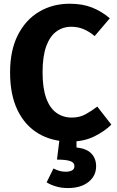

<svg xmlns="http://www.w3.org/2000/svg" viewBox="-20 -730 615 1013"><path d="M347.8 -710.3Q415.3 -710.3 465.6 -690.3Q515.9 -670.4 559.4 -633.6L479.4 -539.6Q451.7 -563.1 421.7 -575.9Q391.7 -588.8 356.3 -588.8Q311.8 -588.8 277.7 -564Q243.5 -539.2 224 -486.3Q204.6 -433.4 204.6 -348.1Q204.6 -265.3 223.7 -212.4Q242.7 -159.5 277.8 -134.6Q312.9 -109.7 358.5 -109.7Q400 -109.7 431.5 -127.1Q463 -144.5 493.2 -167.7L567.4 -72.5Q533.2 -37.9 477.8 -10.4Q422.3 17 349.8 17Q255 17 183.6 -25Q112.2 -66.9 72.7 -148.3Q33.2 -229.6 33.2 -348.1Q33.2 -464.5 74.4 -545.4Q115.6 -626.2 186.8 -668.3Q258 -710.3 347.8 -710.3ZM296.5 -16H383.5V47.9Q437 53.8 462 80Q487.1 106.3 487.1 147.2Q487.1 198.1 446.8 230.1Q406.6 262.2 338.2 262.2Q303.3 262.2 274 253.2Q244.7 244.2 226 231.9L262.2 158.8Q276.8 166.4 292.1 171.2Q307.4 176 325.8 176Q346.8 176 359.8 169.2Q372.7 162.4 372.7 146Q372.7 127.8 351 120Q329.2 112.1 280.6 112.1Z"/></svg>

Font: Fira Sans Variable
Style: Regular
Weight: 400
Designer: Carrois Corporate & Edenspiekermann AG
Foundry: Carrois Corporate GbR & Edenspiekermann AG
Version: Version 4.202